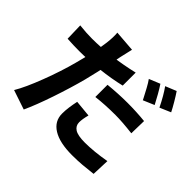

<svg xmlns="http://www.w3.org/2000/svg" viewBox="-190 -1061 1380 1380"><g transform="rotate(45 500.0 -371.5)"><path d="M426 -692.4 419 -657Q381.6 -478.2 360.8 -399.2Q331 -285.8 286.1 -153.2Q241.2 -20.6 201.8 64.8L53.8 15Q96.8 -56.6 147.6 -190.2Q198.4 -323.8 227.8 -435.2Q247.4 -506.6 262.9 -579.4Q278.4 -652.2 283.6 -697.2Q291.2 -759.6 286.8 -801.6L448.4 -789.2Q440.4 -757.2 426 -692.4ZM583.2 -691.8V-559.8Q492.8 -538 384.3 -526Q275.8 -514 187 -514Q129.2 -514 65 -518L61.4 -650Q129.8 -642.2 188.2 -642.2Q280 -642.2 381.3 -655.1Q482.6 -668 583.2 -691.8ZM696 -496.8Q785.4 -496.8 872 -488L869.2 -361Q763.8 -373.6 696.6 -373.6Q592.4 -373.6 502 -362.8V-486.6Q604.4 -496.8 696 -496.8ZM548 -152Q548 -116.6 578 -97Q608 -77.4 680 -77.4Q771 -77.4 889.2 -98.2L884 36.8Q827.6 43.6 780.6 47.6Q733.6 51.6 679 51.6Q552.6 51.6 484.9 9.4Q417.2 -32.8 417.2 -109.6Q417.2 -141.4 422 -175.9Q426.8 -210.4 434.4 -246L561.2 -233.8Q548 -184.6 548 -152ZM844.4 -623.4 760 -587.4 752 -603.4Q736 -634.4 717.1 -669.3Q698.2 -704.2 682 -726.4L765.4 -760.6Q782.8 -735.2 805.6 -694.9Q828.4 -654.6 844.4 -623.4ZM965.4 -670.2 882 -634.4Q839.8 -720 801.8 -772.6L885 -806.6Q903.6 -779.4 927.5 -738.9Q951.4 -698.4 965.4 -670.2Z"/></g></svg>

Font: 寒蝉端黑体 Light
Style: Regular
Weight: 300
Designer: ChillDuanSans {Warren2060}; 
Source Han Sans {Ryoko NISHIZUKA 西塚涼子 (kana, bopomofo & ideographs); Paul D. Hunt (Latin, G
Foundry: ChillType&Adobe
Version: Version 1.300;Glyphs 3.3 (3306)